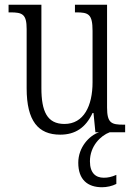

<svg xmlns="http://www.w3.org/2000/svg" viewBox="-20 -556 566 807"><path d="M233 10C296 10 340 -19 369 -81H373L381 0H396C355 14 309 63 309 128C309 199 348 231 409 231C429 231 452 226 469 217V179C448 188 434 191 416 191C382 191 358 171 358 122C358 58 403 14 441 0H506V-32H499C449 -32 430 -38 430 -104V-536H295V-504H300C352 -504 369 -497 369 -426V-210C369 -111 332 -35 251 -35C178 -35 154 -88 154 -186V-536H16V-504H23C74 -504 92 -497 92 -434V-185C92 -47 141 10 233 10Z"/></svg>

Font: Noto Serif Sinhala Condensed Light
Style: Regular
Weight: 300
Width: 3
Designer: Jelle Bosma - Monotype Design Team
Foundry: Monotype Imaging Inc.
Version: Version 2.007